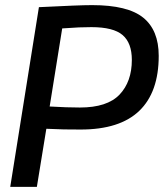

<svg xmlns="http://www.w3.org/2000/svg" viewBox="-20 -730 640 750"><path d="M20 0 132 -702Q213 -706 262.5 -708Q312 -710 340 -710Q479 -710 539.5 -661Q600 -612 600 -512Q600 -370 524 -297Q448 -224 295 -224Q256 -224 229 -224.5Q202 -225 161 -227L124 0ZM223 -619 174 -314Q212 -312 238 -311Q264 -310 292 -310Q399 -310 447 -360.5Q495 -411 495 -496Q495 -562 459 -593Q423 -624 337 -624Q312 -624 288.5 -623Q265 -622 223 -619Z"/></svg>

Font: Georama Medium
Style: Italic
Weight: 500
Italic angle: -9°
Designer: Jean-Baptiste Levee
Foundry: Production Type
Version: Version 1.000